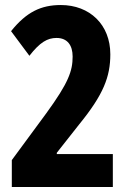

<svg xmlns="http://www.w3.org/2000/svg" viewBox="-20 -744 521 764"><path d="M429 0V-131H206V-136L295 -249C392 -368 419 -439 419 -528C419 -646 337 -724 222 -724C143 -724 85 -696 24 -620L97 -522C139 -576 169 -593 205 -593C248 -593 269 -564 269 -519C269 -462 253 -415 164 -293L27 -107V0Z"/></svg>

Font: Noto Sans Thai Looped ExtraCondensed ExtraBold
Style: Regular
Weight: 800
Width: 2
Designer: Sasikarn Vongin, Ben Mitchell
Foundry: The Fontpad Ltd
Version: Version 1.001